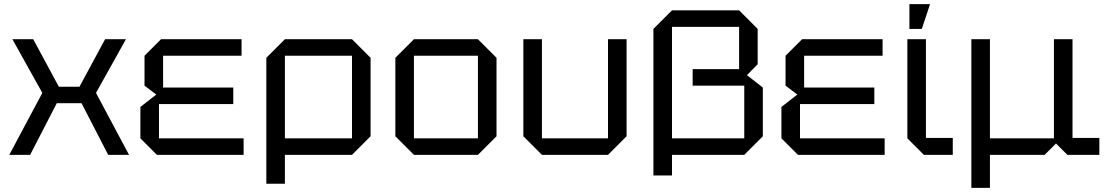

<svg xmlns="http://www.w3.org/2000/svg" viewBox="-20 -750 5365 930"><path d="M25 0 185 -300 40 -560H141L265 -330H365L489 -560H590L445 -300L605 0H504L375 -250H255L126 0Z M740 0 660 -80V-232L737 -292L680 -335V-480L760 -560H1150V-480H770V-326H1110V-246H750V-80H1160V0Z M1270 140V-470L1360 -560H1685L1775 -470V-90L1685 0H1360V140ZM1685 -480H1360V-80H1685Z M1895 -90V-470L1985 -560H2295L2385 -470V-90L2295 0H1985ZM1985 -80H2295V-480H1985Z M3015 -560V-90L2925 0H2605L2515 -90V-560H2605V-80H2925V-560Z M3650 -610V-439L3598 -386L3675 -326V-90L3585 0H3175V-80H3585V-335H3335V-415H3560V-620H3235V100H3145V-610L3235 -700H3560Z M3845 0 3765 -80V-232L3842 -292L3785 -335V-480L3865 -560H4255V-480H3875V-326H4215V-246H3855V-80H4265V0Z M4375 -560H4465V-82H4595V0H4455L4375 -80ZM4385 -610V-730H4485L4445 -610Z M4685 160V-560H4775V-80H5085V-560H5175V-82H5305V0H5150L5095 -55L5040 0H4775V160Z"/></svg>

Font: Tektur
Style: Regular
Weight: 400
Designer: Adam Jagosz
Foundry: Adam Jagosz
Version: Version 1.005;gftools[0.9.30]